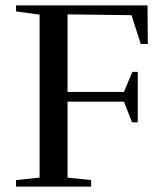

<svg xmlns="http://www.w3.org/2000/svg" viewBox="-20 -688 604 708"><path d="M229 -33V-313H437L467 -237H488V-423H468L437 -349H229V-635L465 -632L499 -526H525L524 -668H39V-646L126 -634V-33L39 -24V0H316V-24Z"/></svg>

Font: Rufina
Style: Regular
Weight: 400
Designer: Martin Sommaruga
Foundry: Martin Sommaruga
Version: Version